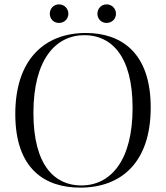

<svg xmlns="http://www.w3.org/2000/svg" viewBox="-20 -855 760 879"><path d="M50 -333C50 -81 186 4 347 4C534 4 670 -110 670 -363C670 -615 534 -704 373 -704C186 -704 50 -585 50 -333ZM133 -338C133 -582 234 -694 367 -694C486 -694 587 -604 587 -361C587 -120 487 -6 352 -6C234 -6 133 -93 133 -338ZM208 -792C208 -768 226 -750 250 -750C274 -750 293 -768 293 -792C293 -816 274 -835 250 -835C226 -835 208 -816 208 -792ZM426 -792C426 -768 444 -750 468 -750C492 -750 511 -768 511 -792C511 -816 492 -835 468 -835C444 -835 426 -816 426 -792Z"/></svg>

Font: Italiana
Style: Regular
Weight: 400
Designer: Santiago Orozco
Foundry: Santiago Orozco
Version: Version 1.000;PS 001.001;hotconv 1.0.56